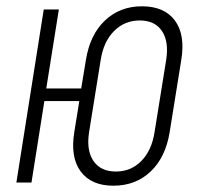

<svg xmlns="http://www.w3.org/2000/svg" viewBox="-20 -580 640 610"><path d="M340 10Q270 10 236.5 -35Q203 -80 216 -160L232 -259H121L80 0H32L119 -550H167L127 -299H238L253 -390Q266 -470 313.5 -515Q361 -560 431 -560Q502 -560 535.5 -515Q569 -470 556 -390L519 -160Q506 -80 458.5 -35Q411 10 340 10ZM348 -35Q396 -35 429 -68.5Q462 -102 471 -160L508 -390Q517 -448 494.5 -481.5Q472 -515 424 -515Q376 -515 342.5 -481.5Q309 -448 300 -390L263 -160Q254 -102 277 -68.5Q300 -35 348 -35Z"/></svg>

Font: JetBrains Mono Thin
Style: Italic
Weight: 100
Italic angle: -9°
Monospace: yes
Designer: Philipp Nurullin, Konstantin Bulenkov
Foundry: JetBrains
Version: Version 2.305; ttfautohint (v1.8.4.7-5d5b)